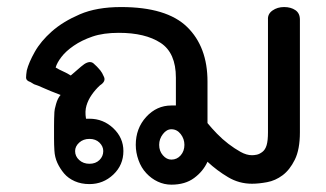

<svg xmlns="http://www.w3.org/2000/svg" viewBox="-20 -508 908 534"><path d="M814.1 -139.9Q814.1 -92.4 800 -63.9Q785.9 -35.4 765.9 -20.5Q746 -5.6 722.7 -1.3Q699.5 3 680.8 3Q644.9 3 614.4 -15.2Q583.8 -33.3 557.1 -58.1Q544.9 -31.3 519.9 -12.9Q494.9 5.6 456.6 5.6Q436.9 5.6 418.9 -2.8Q401 -11.1 386.9 -26.3Q372.7 -41.4 365.2 -62.6Q357.6 -83.8 357.6 -105.1Q357.6 -151 386.6 -182.8Q415.7 -214.6 456.6 -214.6H469.2V-291.9Q469.2 -361.1 426.5 -388.9Q383.8 -416.7 310.6 -416.7Q267.2 -416.7 237.1 -406.3Q207.1 -396 185.1 -380.8Q163.1 -365.7 150.8 -349.5Q138.4 -333.3 134.8 -320.2Q143.9 -314.6 155.8 -309.3Q167.7 -304 176.8 -298Q184.3 -304 195.2 -313.9Q206.1 -323.7 214.6 -329.8Q230.3 -339.9 240.2 -331.6Q250 -323.2 259.1 -312.1Q264.1 -306.1 269.4 -293.7Q274.7 -281.3 258.1 -270.7Q244.9 -258.6 234.8 -243.9Q225.3 -230.3 220.5 -214.4Q215.7 -198.5 219.2 -177.8H228.8Q267.2 -177.8 295.2 -151.3Q323.2 -124.7 323.2 -87.9Q323.2 -49 295.2 -22.5Q267.2 4 228.8 4Q206.1 4 187.9 -4Q169.7 -12.1 158.3 -25.5Q147 -38.9 139.6 -54.8Q132.3 -70.7 131.3 -89.4Q130.3 -105.1 130.3 -123Q130.3 -140.9 130.3 -158.1Q130.3 -177.8 131.3 -196.5Q131.3 -202.5 135.9 -218.7Q140.4 -234.8 148.5 -243.9Q117.7 -255.6 101.3 -263.1Q84.8 -270.7 74.7 -273.7L64.6 -279.8Q52.5 -283.8 52.5 -291.7Q52.5 -299.5 54.5 -312.1Q60.1 -334.3 76.8 -363.9Q93.4 -393.4 124.2 -420.7Q155.1 -448 202 -468.2Q249 -488.4 316.7 -488.4Q443.4 -488.4 500.3 -433.1Q557.1 -377.8 557.1 -281.3V-166.7V-165.7Q568.2 -152 583.3 -136.4Q598.5 -120.7 615.4 -107.8Q632.3 -94.9 649 -85.6Q665.7 -76.3 680.8 -76.3Q686.9 -76.3 694.2 -77.8Q701.5 -79.3 709.6 -85.4Q717.7 -91.4 721.5 -104Q725.3 -116.7 725.3 -139.9V-453.5Q724.2 -469.2 737.9 -478.8Q751.5 -488.4 770.2 -488.4Q788.9 -488.4 801.5 -479.8Q814.1 -471.2 814.1 -453.5ZM492.9 -105.1Q492.9 -121.7 482.6 -135.1Q472.2 -148.5 456.6 -148.5Q443.4 -148.5 433.1 -135.1Q422.7 -121.7 422.7 -105.1Q422.7 -87.9 433.1 -76Q443.4 -64.1 456.6 -64.1Q472.2 -64.1 482.6 -76Q492.9 -87.9 492.9 -105.1ZM267.2 -87.9Q267.2 -101 256.6 -111.4Q246 -121.7 228.8 -121.7Q211.6 -121.7 200.3 -111.4Q188.9 -101 188.9 -87.9Q188.9 -73.2 200.3 -62.9Q211.6 -52.5 228.8 -52.5Q246 -52.5 256.6 -62.9Q267.2 -73.2 267.2 -87.9Z"/></svg>

Font: Myanmar KatKuu
Style: Regular
Weight: 400
Designer: Khon Soe Zaw Thu
Foundry: MPUA
Version: Version 1.00 September 13, 2016, initial release